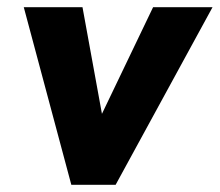

<svg xmlns="http://www.w3.org/2000/svg" viewBox="-20 -513 610 533"><path d="M178 0H301L570 -493H405L263 -197L209 -493H46Z"/></svg>

Font: HK Grotesk Black
Style: Italic
Weight: 900
Italic angle: -16°
Designer: Alfredo Marco Pradil
Foundry: Hanken Design Co.
Version: Version 3.001;FEAKit 1.0